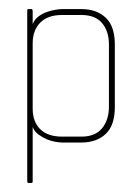

<svg xmlns="http://www.w3.org/2000/svg" viewBox="-20 -314 307 423"><path d="M159 0H117Q112 0 102.5 -1.5Q93 -3 83.5 -7Q74 -11 65 -17.5Q56 -24 52 -34V85Q52 89 50 89H42Q40 89 40 85V-291Q40 -294 42 -294H50Q52 -294 52 -287V-261Q56 -271 64.5 -277.5Q73 -284 83 -287.5Q93 -291 102.5 -292.5Q112 -294 117 -294H159Q193 -294 213 -275Q233 -256 233 -216V-78Q233 -38 213 -19Q193 0 159 0ZM220 -216Q220 -245 205 -263Q190 -281 159 -281H117Q85 -281 68.5 -264Q52 -247 52 -218V-75Q52 -46 68.5 -29.5Q85 -13 117 -13H159Q190 -13 205 -31.5Q220 -50 220 -79Z"/></svg>

Font: Chathura Thin
Style: Regular
Weight: 250
Designer: Appaji Ambarisha Darbha
Foundry: Aditya Fonts
Version: Version 1.002 2016